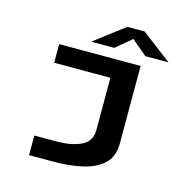

<svg xmlns="http://www.w3.org/2000/svg" viewBox="-123 -829 1147 1135"><g transform="rotate(15 450.0 -261.5)"><path d="M153 180V60H285Q382 60 440.5 31Q499 2 499 -66V-386H155V-500H653.5V-24.5Q653.5 53.5 607.5 98Q561.5 142.5 482.2 161.2Q403 180 303.5 180ZM334 -563 518 -703H623.5L807.5 -563H665.5L571 -643L475.5 -563Z"/></g></svg>

Font: Trispace Expanded SemiBold
Style: Regular
Weight: 600
Width: 7
Designer: Tyler Finck
Foundry: Etcetera Type Company
Version: Version 1.210; ttfautohint (v1.8.3)